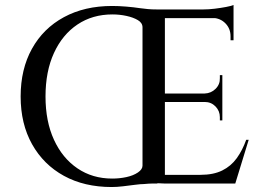

<svg xmlns="http://www.w3.org/2000/svg" viewBox="-20 -738 1046 772"><path d="M431 -714Q457 -714 487.5 -711.5Q518 -709 544 -705Q559 -703 574.5 -701.5Q590 -700 612 -700L613 0Q603 0 591.5 0Q580 0 559 2Q546 2 523 5Q500 8 475 11Q450 14 429 14Q319 14 237 -31Q155 -76 109 -158Q63 -240 63 -350Q63 -460 108.5 -542Q154 -624 237 -669Q320 -714 431 -714ZM431 -20Q461 -20 488.5 -26Q516 -32 534.5 -44.5Q553 -57 553 -72V-628Q553 -646 534.5 -657Q516 -668 488.5 -674Q461 -680 432 -680Q352 -680 291.5 -639.5Q231 -599 197 -525Q163 -451 163 -350Q163 -250 197 -176Q231 -102 291.5 -61Q352 -20 431 -20ZM643 -700V0L553 -4V-700ZM915 -35 923 0H642L636 -35ZM874 -362V-328H640V-362ZM919 -700V-665H640V-700ZM980 -176 926 0H750L786 -35Q838 -35 873.5 -52.5Q909 -70 932 -102Q955 -134 970 -176ZM874 -330V-254H864V-267Q864 -292 846.5 -310Q829 -328 803 -328V-330ZM874 -436V-360H803V-362Q829 -363 847 -381Q865 -399 864 -424V-436ZM919 -668V-576H907V-592Q907 -623 886.5 -644Q866 -665 835 -666V-668ZM919 -718V-689L797 -700Q819 -700 843.5 -703Q868 -706 889 -710Q910 -714 919 -718Z"/></svg>

Font: Cinzel Eorzea
Style: Regular
Weight: 500
Designer: Natanael Gama
Version: Version 2.000